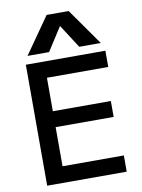

<svg xmlns="http://www.w3.org/2000/svg" viewBox="-105 -1071 843 1141"><g transform="rotate(-10 316.5 -500.0)"><path d="M85 0V-730H565V-632H195V-430H545V-334H195V-98H565V0ZM104 -780 258 -1000H391L546 -780H416L326 -920H324L234 -780Z"/></g></svg>

Font: M PLUS 2 Thin Medium
Style: Regular
Weight: 500
Version: Version 1.001